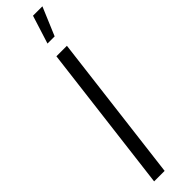

<svg xmlns="http://www.w3.org/2000/svg" viewBox="-314 -877 853 853"><g transform="rotate(-45 113.0 -450.5)"><path d="M93 0H27L113 -700H179ZM125 -768 167 -901H226L170 -768Z"/></g></svg>

Font: Kulim Park Light
Style: Italic
Weight: 300
Italic angle: -8°
Designer: Noponies / Dale Sattler
Foundry: Noponies
Version: Version 1.000; ttfautohint (v1.8.3)